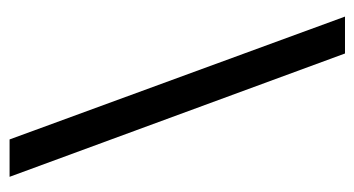

<svg xmlns="http://www.w3.org/2000/svg" viewBox="-194 -562 758 411"><g transform="rotate(90 185.5 -357.0)"><path d="M95 -716H16L279 2H359Z"/></g></svg>

Font: Noto Sans Khmer Condensed
Style: Regular
Weight: 400
Width: 3
Designer: Danh Hong and the Monotype Design Team
Foundry: Monotype Imaging Inc.
Version: Version 2.004